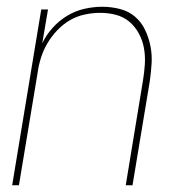

<svg xmlns="http://www.w3.org/2000/svg" viewBox="-20 -548 540 568"><path d="M16 0 102 -520H122L105 -420Q117 -445 136 -466Q155 -487 179 -501.5Q203 -516 230 -522Q257 -528 282 -528Q309 -528 334.5 -521.5Q360 -515 379 -499Q398 -483 409 -460Q420 -437 425 -412Q430 -387 428.5 -360.5Q427 -334 423 -307L372 0H352L403 -310Q407 -334 408.5 -358Q410 -382 406 -405Q402 -428 391 -448.5Q380 -469 363 -483.5Q346 -498 323.5 -504Q301 -510 276 -510Q254 -510 230.5 -505Q207 -500 186.5 -488Q166 -476 149 -458Q132 -440 120 -419.5Q108 -399 101 -376.5Q94 -354 91 -331L36 0Z"/></svg>

Font: Iosevka Curly Thin
Style: Italic
Weight: 100
Italic angle: -9°
Monospace: yes
Designer: Belleve Invis
Foundry: Belleve Invis
Version: Version 22.1.2; ttfautohint (v1.8.4)